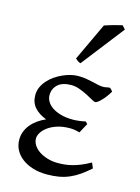

<svg xmlns="http://www.w3.org/2000/svg" viewBox="-117 -818 654 900"><g transform="rotate(15 210.5 -368.0)"><path d="M396.5 -439Q387.2 -422.9 377.2 -410.2Q367.2 -397.5 358.4 -388.7Q349.6 -379.9 342.8 -375.5Q335.9 -371.1 332.5 -371.1Q327.1 -371.1 314 -378.7Q300.8 -386.2 283.2 -395.3Q265.6 -404.3 244.9 -411.9Q224.1 -419.4 204.6 -419.4Q161.6 -419.4 139.4 -399.2Q117.2 -378.9 117.2 -347.2Q117.2 -332 125.5 -317.4Q133.8 -302.7 150.6 -291Q167.5 -279.3 192.9 -272Q218.3 -264.6 252.4 -264.6Q265.6 -264.6 282.2 -266.6Q298.8 -268.6 313.5 -272L323.2 -261.7L297.9 -214.8Q283.7 -218.8 272.9 -220.5Q262.2 -222.2 250.5 -222.2Q215.3 -222.2 188.7 -213.4Q162.1 -204.6 144.3 -191.4Q126.5 -178.2 117.4 -163.1Q108.4 -147.9 108.4 -135.3Q108.4 -118.2 118.2 -102.8Q127.9 -87.4 145.3 -75.7Q162.6 -64 186.3 -56.9Q210 -49.8 237.8 -49.8Q254.9 -49.8 272.2 -51.8Q289.6 -53.7 308.1 -58.6Q326.7 -63.5 347.4 -72Q368.2 -80.6 391.6 -93.8L402.8 -67.9Q377.9 -45.9 355.5 -30.3Q333 -14.6 309.1 -4.4Q285.2 5.9 258.8 10.5Q232.4 15.1 200.2 15.1Q163.1 15.1 132.6 5.6Q102.1 -3.9 80.1 -20.5Q58.1 -37.1 46.1 -59.8Q34.2 -82.5 34.2 -109.4Q34.2 -130.4 41.5 -149.2Q48.8 -168 62 -183.8Q75.2 -199.7 93 -212.2Q110.8 -224.6 131.3 -233.4Q94.7 -247.1 73.7 -270.8Q52.7 -294.4 52.7 -330.6Q52.7 -351.6 61 -369.6Q69.3 -387.7 83 -403.1Q96.7 -418.5 114.5 -430.7Q132.3 -442.9 151.6 -451.4Q170.9 -460 189.7 -464.4Q208.5 -468.8 224.6 -468.8Q246.1 -468.8 263.7 -465.8Q281.2 -462.9 296.6 -459.2Q312 -455.6 325.4 -452.6Q338.9 -449.7 352.5 -449.7Q354 -449.7 357.9 -450.4Q361.8 -451.2 366.5 -451.9Q371.1 -452.6 375.2 -453.4Q379.4 -454.1 380.9 -454.1Q386.2 -451.7 389.4 -447.8Q392.6 -443.8 396.5 -439ZM218.8 -529.3Q214.8 -530.3 211.9 -531.5Q209 -532.7 206.1 -534.7Q203.1 -536.6 200.2 -539.1Q197.3 -541.5 192.9 -545.4L278.8 -728.5Q286.6 -731.4 297.4 -734.6Q308.1 -737.8 319.8 -741.2Q331.5 -744.6 343 -747.3Q354.5 -750 363.8 -752.4L378.9 -735.4Z"/></g></svg>

Font: Akkhara
Style: Regular
Weight: 400
Designer: J. Victor Gaultney
Version: Version 1.00 June 13, 2006, initial release